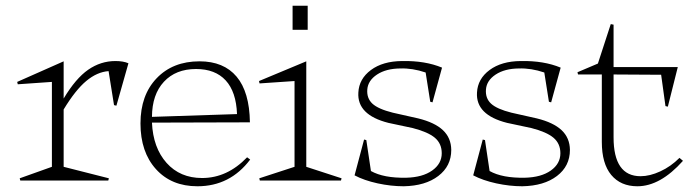

<svg xmlns="http://www.w3.org/2000/svg" viewBox="-20 -630 2422 670"><path d="M202.1 -47.9 359.9 -7.8 357.9 0H50.8L48.8 -7.8L161.1 -47.9V-344.2L42 -335.9L40 -344.2L202.1 -416V-286.1Q244.1 -356.4 287.8 -386.7Q331.5 -417 382.8 -417Q410.2 -417 428.2 -409.2L386.2 -261.2L377.9 -263.2L358.9 -381.8Q318.8 -378.9 281 -347.4Q243.2 -315.9 202.1 -248Z M807.1 -231.9Q804.2 -309.6 767.6 -349.4Q731 -389.2 664.1 -389.2Q593.3 -389.2 552 -344.7Q510.7 -300.3 510.3 -222.2ZM470.2 -199.2Q470.2 -297.9 526.6 -356.9Q583 -416 676.3 -416Q760.7 -416 805.7 -362.5Q850.6 -309.1 852.1 -203.1L510.3 -202.1Q514.2 -114.3 561.3 -61.5Q608.4 -8.8 685.1 -8.8Q772.9 -8.8 842.3 -81.1L853 -73.2Q782.7 20 668.9 20Q578.1 20 524.2 -39.8Q470.2 -99.6 470.2 -199.2Z M1048.8 -47.9 1171.9 -7.8 1169.9 0H886.7L884.8 -7.8L1007.8 -47.9V-347.2L885.7 -338.9L883.8 -347.2L1048.8 -416ZM1001 -525.9V-609.9H1053.7V-525.9Z M1217.3 -18.1 1250.5 -143.1 1258.3 -141.1 1274.4 -33.2Q1318.8 -8.3 1397.5 -9.8Q1454.6 -11.2 1488 -34.9Q1521.5 -58.6 1521.5 -95.2Q1521.5 -128.9 1497.6 -149.2Q1473.6 -169.4 1420.4 -183.1L1335.4 -201.2Q1225.6 -229 1230.5 -307.1Q1232.9 -355 1274.4 -385.7Q1315.9 -416.5 1383.3 -417Q1463.9 -418.5 1522.5 -394L1489.3 -272.9L1481.4 -274.9L1465.3 -377Q1419.4 -392.6 1376.5 -391.1Q1327.1 -390.6 1295.7 -369.9Q1264.2 -349.1 1261.7 -317.9Q1259.3 -287.1 1279.5 -268.3Q1299.8 -249.5 1350.6 -236.8L1439.5 -216.8Q1497.1 -202.6 1525.6 -175.8Q1554.2 -148.9 1554.7 -106.9Q1554.7 -50.3 1509.5 -15.9Q1464.4 18.6 1388.7 20Q1344.2 20 1297.4 9.8Q1250.5 -0.5 1217.3 -18.1Z M1631.3 -18.1 1664.6 -143.1 1672.4 -141.1 1688.5 -33.2Q1732.9 -8.3 1811.5 -9.8Q1868.7 -11.2 1902.1 -34.9Q1935.5 -58.6 1935.5 -95.2Q1935.5 -128.9 1911.6 -149.2Q1887.7 -169.4 1834.5 -183.1L1749.5 -201.2Q1639.6 -229 1644.5 -307.1Q1647 -355 1688.5 -385.7Q1730 -416.5 1797.4 -417Q1877.9 -418.5 1936.5 -394L1903.3 -272.9L1895.5 -274.9L1879.4 -377Q1833.5 -392.6 1790.5 -391.1Q1741.2 -390.6 1709.7 -369.9Q1678.2 -349.1 1675.8 -317.9Q1673.3 -287.1 1693.6 -268.3Q1713.9 -249.5 1764.6 -236.8L1853.5 -216.8Q1911.1 -202.6 1939.7 -175.8Q1968.3 -148.9 1968.8 -106.9Q1968.8 -50.3 1923.6 -15.9Q1878.4 18.6 1802.7 20Q1758.3 20 1711.4 9.8Q1664.6 -0.5 1631.3 -18.1Z M1995.1 -377.9 2066.4 -408.2 2111.3 -545.9 2121.1 -543.9V-396H2345.2L2310.5 -257.8L2302.2 -259.8L2287.1 -369.1L2121.1 -370.1V-150.9Q2121.1 -15.1 2215.3 -15.1Q2247.6 -15.1 2284.2 -32Q2320.8 -48.8 2351.1 -79.1L2363.3 -68.8Q2284.2 20 2204.1 20Q2146 20 2113 -19.5Q2080.1 -59.1 2080.1 -134.8V-370.1H1997.1Z"/></svg>

Font: Halibut Thin
Style: Regular
Weight: 250
Designer: Matteo Maggi
Foundry: Collletttivo
Version: Version 3.080 | FøM Fix